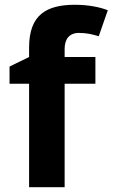

<svg xmlns="http://www.w3.org/2000/svg" viewBox="-20 -785 472 805"><path d="M380 -434V-546H251V-580C251 -619 269 -647 311 -647C345 -647 371 -640 394 -633L432 -742C402 -754 353 -765 295 -765C177 -765 102 -725 102 -586V-546L20 -506V-434H102V0H251V-434Z"/></svg>

Font: Noto Kufi Arabic
Style: Bold
Weight: 700
Designer: Monotype Design Team, David Williams, Khaled Hosny
Foundry: Google LLC
Version: Version 2.109